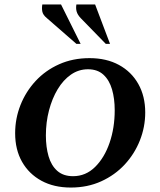

<svg xmlns="http://www.w3.org/2000/svg" viewBox="-20 -832 720 862"><path d="M298 10Q222 10 166 -20.5Q110 -51 79 -105.5Q48 -160 48 -234Q48 -300 72 -360.5Q96 -421 140 -468.5Q184 -516 245.5 -543.5Q307 -571 382 -571Q458 -571 514 -540.5Q570 -510 601 -455Q632 -400 632 -327Q632 -262 608 -201.5Q584 -141 540 -93.5Q496 -46 434.5 -18Q373 10 298 10ZM308 -41Q365 -41 407 -82.5Q449 -124 472 -191Q495 -258 495 -337Q495 -389 483 -430.5Q471 -472 444.5 -496.5Q418 -521 375 -521Q333 -521 298.5 -497Q264 -473 239 -431.5Q214 -390 200 -336.5Q186 -283 186 -224Q186 -172 198 -130.5Q210 -89 237 -65Q264 -41 308 -41ZM455 -635 342 -751Q328 -766 324 -780.5Q320 -795 323 -812H407L474 -635ZM323 -635 190 -751Q173 -765 170 -780Q167 -795 170 -812H254L342 -635Z"/></svg>

Font: Spectral SC
Style: Bold Italic
Weight: 700
Italic angle: -10°
Designer: Jean-Baptiste Levee
Foundry: Production Type
Version: Version 2.001